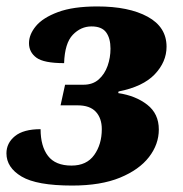

<svg xmlns="http://www.w3.org/2000/svg" viewBox="-24 -566 569 596"><path d="M200 10Q90 10 43 -18Q-4 -46 -4 -90Q-4 -122 22.5 -143.5Q49 -165 102 -165Q102 -112 125 -82Q148 -52 198 -52Q245 -52 268.5 -85Q292 -118 292 -165Q292 -199 273.5 -219Q255 -239 217 -239H164L178 -303H235Q264 -303 282.5 -319.5Q301 -336 310 -361.5Q319 -387 319 -415Q319 -447 305.5 -465.5Q292 -484 260 -484Q227 -484 202 -458Q177 -432 175 -370Q112 -370 89 -387Q66 -404 66 -432Q66 -459 87.5 -485Q109 -511 156 -528.5Q203 -546 278 -546Q376 -546 434.5 -514Q493 -482 493 -421Q493 -374 456.5 -335.5Q420 -297 344 -282L343 -277Q397 -269 433 -241Q469 -213 469 -164Q469 -118 438.5 -78.5Q408 -39 348.5 -14.5Q289 10 200 10Z"/></svg>

Font: Noto Serif ExtraBold
Style: Italic
Weight: 800
Italic angle: -12°
Designer: Monotype Design Team
Foundry: Monotype Imaging Inc.
Version: Version 2.013